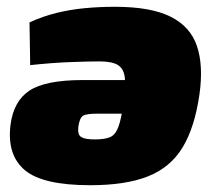

<svg xmlns="http://www.w3.org/2000/svg" viewBox="-20 -534 639 566"><path d="M246 12Q105 12 52.5 -33Q0 -78 11 -166Q20 -236 67 -267Q114 -298 224 -298H493L479 -199H269Q235 -199 225 -193Q215 -187 211 -161Q208 -137 219.5 -130Q231 -123 259 -123Q288 -123 304 -129.5Q320 -136 329 -160Q338 -184 344 -233Q351 -279 348 -305Q345 -331 328 -342Q311 -353 273 -353Q243 -353 188.5 -351Q134 -349 69 -342L67 -468Q106 -486 147 -496Q188 -506 231 -510Q274 -514 319 -514Q424 -514 482.5 -485Q541 -456 560.5 -398.5Q580 -341 568 -256Q554 -158 518 -99Q482 -40 416 -14Q350 12 246 12Z"/></svg>

Font: Exo 2 Black
Style: Italic
Weight: 900
Italic angle: -8°
Designer: Natanael Gama
Foundry: Natanael Gama
Version: Version 2.010